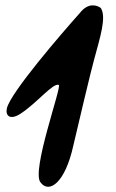

<svg xmlns="http://www.w3.org/2000/svg" viewBox="-20 -700 441 728"><path d="M362 -670C348 -680 315 -692 283 -651C215 -575 19 -348 6 -289C0 -261 18 -243 58 -269C121 -310 181 -387 203 -378C215 -372 97 -49 134 -8C166 35 227 -6 258 -148C272 -209 328 -444 336 -471C359 -557 385 -635 362 -670Z"/></svg>

Font: Carybe
Style: Regular
Weight: 400
Designer: Genilson Lima Santos
Foundry: Genilson Lima Santos
Version: Version 1.010;PS 001.010;hotconv 1.0.70;makeotf.lib2.5.58329